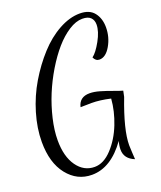

<svg xmlns="http://www.w3.org/2000/svg" viewBox="-147 -813 834 993"><g transform="rotate(-20 270.0 -316.0)"><path d="M422.9 86.9Q369.1 65.4 369.1 15.1Q369.1 -6.8 376 -30.8Q292 86.9 187 86.9Q106 86.9 53 20.3Q0 -46.4 0 -161.1Q0 -236.3 24.2 -317.4Q48.3 -398.4 90.3 -469Q132.3 -539.6 184.1 -596.4Q235.8 -653.3 295.7 -686.3Q355.5 -719.2 411.1 -719.2Q464.4 -719.2 489.7 -687Q515.1 -654.8 515.1 -606Q515.1 -552.2 488.5 -506.1Q461.9 -460 426.8 -460Q406.2 -460 396 -482.9Q419.4 -500 446.8 -549.3Q474.1 -598.6 474.1 -636.2Q474.1 -660.2 459.7 -674.6Q445.3 -689 414.1 -689Q378.9 -689 339.4 -663.6Q299.8 -638.2 263.4 -596.4Q227.1 -554.7 193.1 -498.3Q159.2 -441.9 134.5 -382.1Q109.9 -322.3 95 -258.8Q80.1 -195.3 80.1 -141.1Q80.1 -51.8 117.4 0.7Q154.8 53.2 213.9 53.2Q263.7 53.2 309.3 4.2Q355 -44.9 382.1 -114Q409.2 -183.1 414.1 -250Q356.9 -263.2 311 -263.2Q302.7 -263.2 283 -262.7Q263.2 -262.2 250 -262.2Q261.7 -314 317.9 -314Q342.8 -314 373.8 -304.9Q404.8 -295.9 438.2 -283.4Q471.7 -271 486.8 -267.1L480 -234.9Q418.9 -75.2 418.9 8.8Q418.9 23.9 420.7 50.8Q422.4 77.6 422.9 86.9Z"/></g></svg>

Font: Dancing Script OT
Style: Regular
Weight: 400
Foundry: Pablo Impallari. www.impallari.com
Version: Version 1.000